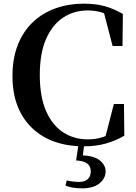

<svg xmlns="http://www.w3.org/2000/svg" viewBox="-20 -779 742 1047"><path d="M435 19Q352 19 281.5 -5Q211 -29 158.5 -77.5Q106 -126 77 -197.5Q48 -269 48 -365Q48 -461 77.5 -535Q107 -609 160 -659Q213 -709 284 -734Q355 -759 435 -759Q503 -759 552.5 -745Q602 -731 650 -703L648 -528H594L542 -728L614 -704V-670Q575 -698 538.5 -710Q502 -722 458 -722Q384 -722 325 -683.5Q266 -645 231.5 -567Q197 -489 197 -370Q197 -251 231.5 -173Q266 -95 325 -57Q384 -19 459 -19Q503 -19 541 -31.5Q579 -44 620 -74V-38L550 -15L601 -212H656L658 -39Q610 -11 556 4Q502 19 435 19ZM395 96 410 -4H441L430 82L414 68Q488 68 522 94Q556 120 556 156Q556 193 523 220.5Q490 248 428 248Q397 248 375.5 244Q354 240 337 233L344 205Q361 209 379 211Q397 213 412 213Q443 213 459 197.5Q475 182 475 155Q475 128 456 113Q437 98 395 96Z"/></svg>

Font: Noto Serif TC ExtraLight
Style: Bold
Weight: 700
Version: Version 2.002-H1;hotconv 1.1.0;makeotfexe 2.6.0